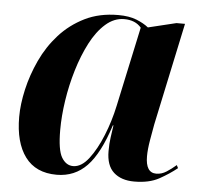

<svg xmlns="http://www.w3.org/2000/svg" viewBox="-45 -593 688 649"><g transform="rotate(5 299.0 -268.0)"><path d="M170 10Q99 10 63 -38.5Q27 -87 27 -174Q27 -217 38.5 -267.5Q50 -318 73 -367.5Q96 -417 132 -457Q168 -497 217.5 -521.5Q267 -546 331 -546Q368 -546 393 -536Q418 -526 434 -513L529 -536H558L484 -188Q480 -167 474.5 -134.5Q469 -102 469 -79Q469 -23 505 -23Q523 -23 539.5 -33.5Q556 -44 572 -58L577 -48Q551 -27 517.5 -8.5Q484 10 433 10Q389 10 363.5 -13Q338 -36 338 -85Q338 -111 341 -131.5Q344 -152 347 -173H345Q314 -76 272.5 -33Q231 10 170 10ZM223 -24Q251 -24 276 -56.5Q301 -89 321 -138.5Q341 -188 352 -240L410 -510Q390 -534 352 -534Q318 -534 289 -508.5Q260 -483 238 -440.5Q216 -398 200.5 -346.5Q185 -295 177 -242Q169 -189 169 -142Q169 -74 184 -49Q199 -24 223 -24Z"/></g></svg>

Font: Noto Serif Display SemiCondensed
Style: Bold Italic
Weight: 700
Width: 4
Italic angle: -12°
Designer: Monotype Design Team
Foundry: Monotype Imaging Inc.
Version: Version 2.009